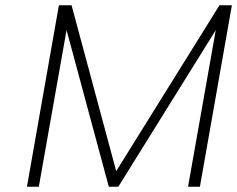

<svg xmlns="http://www.w3.org/2000/svg" viewBox="-20 -707 898 727"><path d="M858 -687 737 0H692L797 -593L428 0H392L232 -593L127 0H82L203 -687H251L420 -59L811 -687Z"/></svg>

Font: Fz Poppins ExtLt
Style: Italic
Weight: 200
Italic angle: -10°
Designer: Ninad Kale (Devanagari), Jonny Pinhorn (Latin)
Foundry: Indian Type Foundry
Version: Vit hóa bi Vntype.Com & FontZin.Com